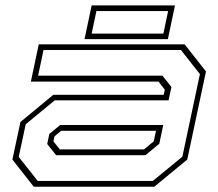

<svg xmlns="http://www.w3.org/2000/svg" viewBox="-20 -708 828 728"><path d="M108 0 27 -103 57.5 -245.5 182 -348.5H600.5L605 -368L581 -398.5H97L127 -540H680L761 -437L690 -103L565 0ZM123 -22H559.5L671.5 -114L738 -427L666 -518.5H145L124.5 -421H596L630 -378L619 -327.5H187.5L77.5 -237L51 -113ZM193 -119.5 159 -162 167 -200 208 -234H599L584 -163L531.5 -119.5ZM207 -141.5H526L563 -172L571.5 -212H212L186.5 -191L182.5 -172ZM300.5 -559.5 327.5 -687.5H643.5L616.5 -559.5ZM327.5 -580.5H599.5L617.5 -666H345.5Z"/></svg>

Font: Tourney Expanded ExtraLight
Style: Italic
Weight: 200
Width: 7
Italic angle: -12°
Designer: Tyler Finck
Foundry: Etcetera Type Co
Version: Version 1.010; ttfautohint (v1.8.3)